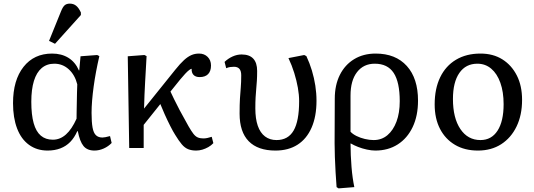

<svg xmlns="http://www.w3.org/2000/svg" viewBox="-20 -818 2951 1061"><path d="M243 14Q184 14 140.5 -17.5Q97 -49 74.5 -108Q52 -167 52 -248Q52 -375 110 -448.5Q168 -522 268 -522Q320 -522 358 -498.5Q396 -475 416 -429H418L425 -507L517 -514L529 -508Q519 -465 511 -422.5Q503 -380 497.5 -339.5Q492 -299 489 -262.5Q486 -226 486 -194Q486 -143 491.5 -113Q497 -83 510.5 -70.5Q524 -58 546 -58Q552 -58 563 -60Q574 -62 588 -66L597 -28Q579 -9 553.5 2.5Q528 14 502 14Q462 14 441.5 -11Q421 -36 410 -93H407Q391 -57 368 -33.5Q345 -10 313.5 2Q282 14 243 14ZM272 -46Q312 -46 344.5 -75Q377 -104 403 -162Q403 -177 403.5 -201Q404 -225 404.5 -252.5Q405 -280 405.5 -306Q406 -332 407 -352Q394 -404 360 -435Q326 -466 280 -466Q239 -466 210.5 -442Q182 -418 167.5 -371Q153 -324 153 -256Q153 -184 166 -137.5Q179 -91 205.5 -68.5Q232 -46 272 -46ZM284 -576 251 -592 317 -755Q327 -780 337.5 -789Q348 -798 366 -798Q386 -798 400.5 -786.5Q415 -775 427 -749V-735Z M1064 14Q1039 14 1020 6.5Q1001 -1 984.5 -20.5Q968 -40 948 -73Q937 -90 921 -121.5Q905 -153 890 -186.5Q875 -220 866 -243L774 -128V0H694L686 -507L778 -514L790 -508Q788 -471 786 -436Q784 -401 782 -366Q780 -331 778.5 -294.5Q777 -258 776 -218L948 -432Q976 -467 997 -486Q1018 -505 1037.5 -513.5Q1057 -522 1080 -522Q1109 -522 1127.5 -503.5Q1146 -485 1146 -456Q1146 -425 1130 -408.5Q1114 -392 1083 -392Q1061 -392 1049.5 -404Q1038 -416 1039 -438Q1035 -438 1025.5 -431Q1016 -424 1003.5 -410.5Q991 -397 976 -379L922 -312Q930 -295 942 -270Q954 -245 973 -209Q992 -173 1022 -120Q1037 -94 1048.5 -79Q1060 -64 1073 -58.5Q1086 -53 1104 -53Q1114 -53 1126 -55.5Q1138 -58 1150 -62L1159 -27Q1147 -14 1131 -5Q1115 4 1098 9Q1081 14 1064 14Z M1502 14Q1405 14 1354.5 -37.5Q1304 -89 1304 -190Q1304 -241 1306 -273.5Q1308 -306 1310.5 -334.5Q1313 -363 1313 -402Q1313 -426 1303 -437.5Q1293 -449 1273 -449Q1262 -449 1251.5 -447.5Q1241 -446 1230 -441L1221 -476Q1241 -495 1265.5 -506Q1290 -517 1315 -517Q1358 -517 1379.5 -494Q1401 -471 1401 -426Q1401 -395 1399.5 -372Q1398 -349 1396 -327.5Q1394 -306 1392.5 -280.5Q1391 -255 1391 -219Q1391 -162 1404.5 -123Q1418 -84 1444.5 -64Q1471 -44 1508 -44Q1572 -44 1602.5 -96.5Q1633 -149 1633 -259Q1633 -294 1626 -333.5Q1619 -373 1606 -415Q1593 -457 1574 -497L1661 -514L1673 -508Q1691 -470 1703.5 -428.5Q1716 -387 1722.5 -345Q1729 -303 1729 -261Q1729 -175 1702 -113Q1675 -51 1624.5 -18.5Q1574 14 1502 14Z M1851 223 1840 216Q1837 179 1834.5 135Q1832 91 1830.5 49Q1829 7 1829 -26L1830 -273Q1830 -348 1858 -404Q1886 -460 1937 -491Q1988 -522 2056 -522Q2166 -522 2228 -453.5Q2290 -385 2290 -262Q2290 -178 2260.5 -116Q2231 -54 2178 -20Q2125 14 2054 14Q2033 14 2007.5 8.5Q1982 3 1959 -6Q1936 -15 1919 -25H1917Q1917 7 1918.5 40Q1920 73 1922.5 104.5Q1925 136 1929 164Q1933 192 1938 216ZM2045 -44Q2089 -44 2121 -71Q2153 -98 2171 -146Q2189 -194 2189 -259Q2189 -364 2155.5 -415Q2122 -466 2051 -466Q1989 -466 1953 -419.5Q1917 -373 1917 -290V-90Q1929 -77 1950 -66.5Q1971 -56 1996.5 -50Q2022 -44 2045 -44Z M2621 14Q2548 14 2494.5 -17.5Q2441 -49 2411.5 -106Q2382 -163 2382 -241Q2382 -328 2412.5 -391Q2443 -454 2500 -488Q2557 -522 2635 -522Q2705 -522 2756 -490Q2807 -458 2836 -401Q2865 -344 2865 -266Q2865 -182 2834.5 -119Q2804 -56 2749.5 -21Q2695 14 2621 14ZM2635 -44Q2696 -44 2729.5 -96Q2763 -148 2763 -242Q2763 -310 2745 -360.5Q2727 -411 2694.5 -438.5Q2662 -466 2618 -466Q2554 -466 2518.5 -415Q2483 -364 2483 -271Q2483 -166 2524 -105Q2565 -44 2635 -44Z"/></svg>

Font: Literata 18pt
Style: Regular
Weight: 400
Designer: Latin by Veronika Burian and Jose Scaglione. Greek by Irene Vlachou. Cyrillic by Vera Evstafieva.
Foundry: TypeTogether
Version: Version 3.103;gftools[0.9.29]